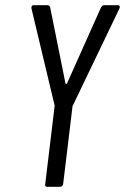

<svg xmlns="http://www.w3.org/2000/svg" viewBox="-20 -720 481 739"><path d="M154 -11 190 -310Q190 -311 190.5 -312.5Q191 -314 190 -315L101 -688V-691Q101 -700 110 -700H163Q166 -700 169 -698Q172 -696 173 -692L232 -399Q233 -397 235 -397Q237 -397 238 -399L369 -692Q374 -700 382 -700H434Q439 -700 440.5 -696.5Q442 -693 440 -688L261 -315Q259 -313 259 -310L223 -11Q222 -7 219 -4Q216 -1 212 -1H162Q152 -1 154 -11Z"/></svg>

Font: Barlow Condensed
Style: Italic
Weight: 400
Width: 3
Italic angle: -7°
Designer: Jeremy Tribby
Foundry: Tribby Type
Version: Version 1.408